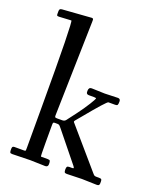

<svg xmlns="http://www.w3.org/2000/svg" viewBox="-130 -766 709 852"><g transform="rotate(20 224.5 -339.5)"><path d="M74 -642.1 17.1 -638.9Q9.5 -638.9 7.8 -640.5Q6.1 -642.1 6.1 -648.9V-659.9Q6.1 -667 8.3 -670.2Q10.5 -673.3 18.1 -674.1Q148.2 -684.1 155.6 -684.1Q163.1 -684.1 163.1 -676.8V-668L152.1 -221.9Q152.1 -215.1 154.2 -213.5Q156.2 -211.9 165 -211.9H187Q198 -211.9 203.5 -218.8Q209 -225.6 235.6 -261Q262.2 -296.4 278.8 -323.6Q295.4 -350.8 295.4 -353.9Q295.4 -356.9 284.9 -356.9H261Q249.3 -356.9 248.3 -366.2Q248 -368.2 248 -373Q248 -389.9 262 -389.9L324 -387.9L386 -389.9Q397.9 -389.9 397.9 -377.2Q397.9 -364.5 395.6 -360.7Q393.3 -356.9 385 -356.9H353Q345.5 -356.9 263.2 -256.8Q243.9 -233.6 242.1 -231.6Q240.2 -229.5 239.4 -227.7Q238.5 -225.8 238.3 -225.3Q238 -224.9 238.6 -223.4Q239.3 -221.9 239.7 -221.3Q240.2 -220.7 242.1 -218.6Q243.9 -216.6 245.1 -215.1L396 -40Q403.1 -31.5 406.2 -29.8Q409.4 -28.1 416 -28.1H428Q437.7 -28.1 439.8 -25Q441.9 -22 441.9 -14.4Q441.9 -6.8 441.7 -4.5Q441.4 -2.2 440.2 0.5Q438.2 4.9 428 4.9L358.9 2.9L288.1 4.9Q279.3 4.9 277.1 1.2Q274.9 -2.4 274.9 -11.5Q274.9 -20.5 277.3 -24.3Q279.8 -28.1 288.1 -28.1H301Q309.8 -28.1 307.6 -32.2Q306.9 -33.7 304 -38.1L194.1 -174.1Q185.1 -185.3 181.9 -187.6Q178.7 -189.9 172.1 -189.9H159.9Q155 -189.9 153.6 -187.7Q152.1 -185.5 152.1 -177V-93Q152.1 -28.1 154.1 -28.1H186Q195.1 -28.1 197 -24.2Q199 -20.3 199 -9Q199 4.9 186 4.9L115 2.9L31 4.9Q21.5 4.9 20 1.5Q18.1 -3.4 18.1 -10Q18.1 -16.6 18.3 -18.8Q18.6 -21 19.5 -23.4Q21.2 -28.1 30 -28.1H74Q80.1 -28.1 81.1 -29.9Q82 -31.7 82 -43V-236.1Q82 -642.1 74 -642.1Z"/></g></svg>

Font: Fanwood Text
Style: Regular
Weight: 400
Version: Version 1.1001